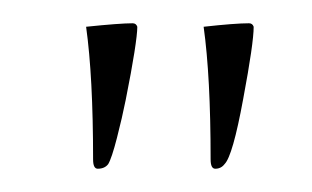

<svg xmlns="http://www.w3.org/2000/svg" viewBox="-20 -457 268 165"><path d="M64 -312Q60 -312 60 -320Q60 -391 54 -434Q83 -437 94 -437Q97 -437 98 -434Q98 -428 95.5 -412Q93 -396 88 -371Q85 -356 80.5 -338.5Q76 -321 73 -316Q70 -312 64 -312ZM165 -312Q161 -312 161 -320Q161 -391 155 -434Q182 -437 194 -437Q197 -437 198 -434Q198 -420 189 -372Q180 -323 173 -316Q170 -312 165 -312Z"/></svg>

Font: Corinthia
Style: Bold
Weight: 700
Designer: Robert E. Leuschke
Foundry: Robert E. Leuschke
Version: Version 1.013; ttfautohint (v1.8.3)